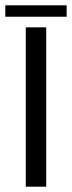

<svg xmlns="http://www.w3.org/2000/svg" viewBox="-44 -703 271 723"><path d="M53 0V-600H130V0ZM-24 -683H207V-640H-24Z"/></svg>

Font: Big Shoulders Stencil Display Thin Medium
Style: Regular
Weight: 500
Version: Version 2.001